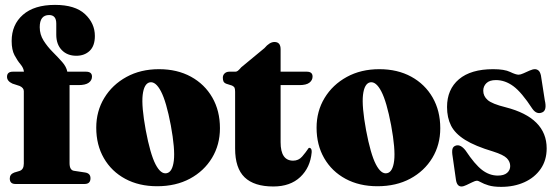

<svg xmlns="http://www.w3.org/2000/svg" viewBox="-20 -734 2218 766"><path d="M257.5 -83Q257.5 -55 275.5 -52.5L318.5 -46Q341 -43 341 -23Q341 0 317.5 0H41.5Q19 0 19 -22Q19 -38.5 36.5 -45.5L58 -52Q75 -57.5 75 -81.5V-370.5Q75 -383.5 58.5 -391L29.5 -400.5Q8 -410.5 8 -427.5Q8 -448 31.5 -448H75.5Q74 -463 61.8 -477.5Q49.5 -492 38 -513.5Q26.5 -535 26.5 -570.5Q26.5 -635.5 71.5 -675Q116.5 -714.5 199.5 -714.5Q279.5 -714.5 319 -677.8Q358.5 -641 358.5 -590.5Q358.5 -551 337.8 -531.2Q317 -511.5 284.5 -511.5Q248.5 -511.5 226.5 -534.2Q204.5 -557 204.5 -595.5V-640Q204.5 -674 176 -674Q138.5 -674 138.5 -625.5Q138.5 -596.5 153.8 -572.2Q169 -548 190 -527Q211 -506 228 -486.8Q245 -467.5 248.5 -448H323Q347 -448 347 -428.5Q347 -413.5 334 -404Q321 -394.5 293 -394.5H257.5Z M614.5 -458Q687 -458 741.8 -428Q796.5 -398 827 -345Q857.5 -292 857.5 -222.5Q857.5 -156.5 825.8 -104Q794 -51.5 737.8 -21.2Q681.5 9 607 9Q534.5 9 479.8 -20.5Q425 -50 394.5 -102.8Q364 -155.5 364 -224.5Q364 -290.5 396 -343.2Q428 -396 484.5 -427Q541 -458 614.5 -458ZM645 -43Q668 -47.5 673.5 -93Q679 -138.5 661.5 -234Q643.5 -329 622.2 -369.5Q601 -410 577.5 -405.5Q554.5 -400.5 549.2 -355.2Q544 -310 561.5 -214.5Q579.5 -119 600.5 -78.5Q621.5 -38 645 -43Z M906 -392.5 882.5 -400Q874 -403.5 871.5 -409.5Q869 -415.5 869 -424Q869 -434.5 876.2 -441.2Q883.5 -448 895 -448H919.5Q924 -448 928.8 -451.5Q933.5 -455 942.5 -465.5L1035 -542Q1055.5 -566.5 1075 -566.5Q1099.5 -566.5 1099.5 -537.5V-448H1204Q1227 -448 1227 -428.5Q1227 -414 1214.5 -404.2Q1202 -394.5 1174.5 -394.5H1099.5V-166.5Q1099.5 -93 1149.5 -93Q1171 -93 1185.2 -109.2Q1199.5 -125.5 1211.5 -143.5Q1216 -145.5 1220 -141.5Q1224 -137.5 1223.5 -126.5Q1218 -65.5 1178 -27.8Q1138 10 1070.5 10Q994 10 956 -26.5Q918 -63 918 -141.5V-367.5Q918 -378 916 -383.2Q914 -388.5 906 -392.5Z M1493.5 -458Q1566 -458 1620.8 -428Q1675.5 -398 1706 -345Q1736.5 -292 1736.5 -222.5Q1736.5 -156.5 1704.8 -104Q1673 -51.5 1616.8 -21.2Q1560.5 9 1486 9Q1413.5 9 1358.8 -20.5Q1304 -50 1273.5 -102.8Q1243 -155.5 1243 -224.5Q1243 -290.5 1275 -343.2Q1307 -396 1363.5 -427Q1420 -458 1493.5 -458ZM1524 -43Q1547 -47.5 1552.5 -93Q1558 -138.5 1540.5 -234Q1522.5 -329 1501.2 -369.5Q1480 -410 1456.5 -405.5Q1433.5 -400.5 1428.2 -355.2Q1423 -310 1440.5 -214.5Q1458.5 -119 1479.5 -78.5Q1500.5 -38 1524 -43Z M1966 -33.5Q1990.5 -33.5 2003 -44.2Q2015.5 -55 2015.5 -71.5Q2015.5 -89 2002 -102.8Q1988.5 -116.5 1947.5 -129.5Q1875.5 -151 1835.5 -176Q1795.5 -201 1779.5 -232.8Q1763.5 -264.5 1763.5 -307Q1763.5 -377.5 1811 -417.8Q1858.5 -458 1947.5 -458Q1992.5 -458 2015.2 -447Q2038 -436 2049 -436Q2056.5 -436 2068.5 -441.5Q2080.5 -447 2093 -452.5Q2105.5 -458 2114 -458Q2121.5 -458 2128 -453Q2134.5 -448 2138 -433.5L2153.5 -334Q2163 -293.5 2143 -285.5Q2121 -276 2104 -300Q2061 -366 2028 -390.2Q1995 -414.5 1958.5 -414.5Q1933 -414.5 1920.5 -402.2Q1908 -390 1908 -372Q1908 -350.5 1925.5 -335Q1943 -319.5 1997.5 -306Q2161 -264 2161 -142Q2161 -94.5 2137 -60Q2113 -25.5 2072 -7Q2031 11.5 1979.5 11.5Q1948.5 11.5 1929 5.5Q1909.5 -0.5 1898.8 -6.8Q1888 -13 1882.5 -13Q1876.5 -13 1864.8 -7.2Q1853 -1.5 1841 4.2Q1829 10 1821 10Q1803 10 1799 -17L1786 -108.5Q1782.5 -128.5 1785 -139.2Q1787.5 -150 1799.5 -153.5Q1818 -158.5 1837.5 -133.5Q1874 -78.5 1903.2 -56Q1932.5 -33.5 1966 -33.5Z"/></svg>

Font: Fraunces 144pt S050 Black
Style: Regular
Weight: 900
Version: Version 1.000; ttfautohint (v1.8.3)